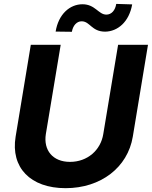

<svg xmlns="http://www.w3.org/2000/svg" viewBox="-20 -958 781 988"><path d="M349.8 -794.4C355.5 -827.4 375.4 -848.4 399.9 -848.4C443.5 -848.4 451 -795.1 521.3 -795.1C585.9 -796.2 644.5 -845.5 660.2 -935.4L578.1 -937.9C573.2 -905.5 554.3 -882.8 527.3 -882.8C486.5 -882.8 470.2 -936.1 404.5 -936.1C339.8 -936.1 280.9 -885.7 266.3 -795.5ZM587.7 -727.3 511.4 -268.1C498.2 -185 429.7 -125 340.2 -125C251.4 -125 202.8 -185 215.9 -268.1L292.3 -727.3H138.5L60.4 -255C34.1 -95.9 136.4 10.3 317.5 10.3C498.2 10.3 637.1 -95.9 663.4 -255L741.5 -727.3Z"/></svg>

Font: TID UI
Style: Bold Italic
Weight: 700
Italic angle: -9.39999°
Designer: The TID Project Authors
Foundry: Bakken & Bæck
Version: Version 1.001;hotconv 1.0.109;makeotfexe 2.5.65596